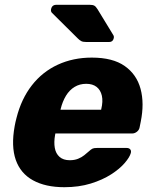

<svg xmlns="http://www.w3.org/2000/svg" viewBox="-20 -770 632 800"><path d="M248 10Q169.6 10 117.5 -18.7Q65.4 -47.4 45.6 -104.1Q25.9 -160.7 41.1 -244.4Q42.5 -251.2 44.6 -261.9Q46.6 -272.5 48.8 -278.8Q68.8 -358 112.7 -414.4Q156.6 -470.8 220.7 -500.4Q284.9 -530 362.4 -530Q449.9 -530 499.7 -494.9Q549.5 -459.9 565.7 -399.7Q581.9 -339.5 566.5 -263.3L561.6 -238.9Q559.6 -228.3 550.4 -221Q541.1 -213.8 530.5 -213.8H210.7Q210.7 -213.1 210.2 -211Q209.7 -208.9 209.4 -206.9Q204.2 -177.5 208.3 -153.9Q212.4 -130.2 228.1 -116.3Q243.9 -102.4 270.6 -102.4Q290.5 -102.4 305.4 -108.5Q320.4 -114.6 331 -123.2Q341.6 -131.9 348.6 -138Q360 -148.5 366.1 -151Q372.3 -153.5 383.9 -153.5H508Q517.6 -153.5 522.6 -147.7Q527.6 -141.9 525 -132.2Q520.4 -115.1 499.7 -90.9Q479 -66.6 443.1 -43.5Q407.2 -20.4 358 -5.2Q308.7 10 248 10ZM232.1 -312.9H401.4L401.8 -315Q409.8 -347.5 404.4 -371.3Q399 -395 382.5 -407.9Q366 -420.8 339.1 -420.8Q312.2 -420.8 290.9 -407.9Q269.5 -395 255 -371.3Q240.5 -347.5 232.5 -315ZM339.3 -595Q325.5 -595 318.6 -598.7Q311.6 -602.4 304.6 -609.4L195.8 -717.2Q191.3 -723 192.6 -730.7Q196 -750 214.9 -750H353.5Q366 -750 372.6 -746.6Q379.2 -743.2 386.5 -731.4L451.5 -624.8Q455.9 -618.6 453.9 -610.6Q450.5 -595 434.9 -595Z"/></svg>

Font: Rubik Light
Style: Italic
Weight: 300
Italic angle: -12°
Designer: Hubert and Fischer
Foundry: Hubert and Fischer
Version: Version 2.300;gftools[0.9.30]